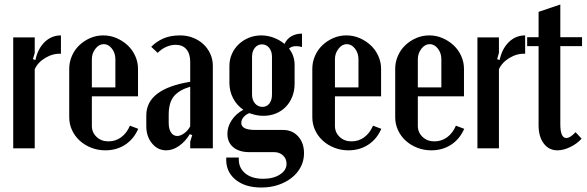

<svg xmlns="http://www.w3.org/2000/svg" viewBox="-20 -662 2618 857"><path d="M135 -495V-426L127 -398L138 -394Q149 -445 179.5 -474.5Q210 -504 252 -504V-422Q217 -424 183 -404Q149 -384 135 -353V0H39V-495Z M289 -355Q289 -385 301 -412.5Q313 -440 334 -460Q355 -480 382.5 -492Q410 -504 441 -504Q472 -504 500 -492Q528 -480 549.5 -460Q571 -440 583.5 -412.5Q596 -385 596 -355V-232H390V-100Q390 -71 411 -51Q432 -31 464 -31Q496 -31 521 -49.5Q546 -68 560 -101L597 -87Q577 -41 538.5 -16Q500 9 450 9Q417 9 387.5 -2.5Q358 -14 336 -34Q314 -54 301.5 -81Q289 -108 289 -139ZM495 -272V-398Q495 -425 479.5 -445Q464 -465 443 -465Q422 -465 406 -444.5Q390 -424 390 -398V-272Z M633 -147Q633 -265 829 -297V-386Q829 -422 812 -442Q795 -462 764 -462Q743 -462 721.5 -452.5Q700 -443 684 -426L655 -453Q677 -476 708.5 -490Q740 -504 784 -504Q815 -504 841.5 -493.5Q868 -483 887.5 -465Q907 -447 918.5 -422Q930 -397 930 -368V0H829V-30L838 -59L827 -63Q807 -30 779 -10.5Q751 9 722 9Q684 9 658.5 -22Q633 -53 633 -99ZM771 -55Q785 -55 801.5 -66.5Q818 -78 829 -98V-275Q779 -260 756 -232Q733 -204 733 -150V-113Q733 -86 743.5 -70.5Q754 -55 771 -55Z M1146 175Q1072 175 1029 138Q986 101 990 41H1046Q1043 84 1072.5 110Q1102 136 1155 136Q1200 136 1229.5 117Q1259 98 1259 69Q1259 46 1243 31.5Q1227 17 1203 17H1092Q1047 17 1021 -5Q995 -27 995 -65Q995 -97 1014.5 -126Q1034 -155 1066 -172Q1037 -192 1020.5 -223.5Q1004 -255 1004 -292V-368Q1004 -396 1015 -421Q1026 -446 1045.5 -464.5Q1065 -483 1091 -493.5Q1117 -504 1146 -504Q1174 -504 1201 -494Q1228 -484 1250 -466Q1260 -488 1280.5 -500Q1301 -512 1328 -512V-452Q1315 -456 1302 -456Q1281 -456 1270 -445Q1295 -414 1295 -372V-288Q1295 -257 1284.5 -230.5Q1274 -204 1255.5 -185Q1237 -166 1211.5 -155.5Q1186 -145 1155 -145Q1138 -145 1122.5 -148.5Q1107 -152 1093 -157Q1077 -151 1067 -139Q1057 -127 1057 -113Q1057 -82 1119 -82H1243Q1285 -82 1311 -53Q1337 -24 1337 22Q1337 55 1322.5 83Q1308 111 1282 131.5Q1256 152 1221.5 163.5Q1187 175 1146 175ZM1105 -240Q1105 -216 1118 -200.5Q1131 -185 1151 -185Q1171 -185 1182.5 -200Q1194 -215 1194 -240V-409Q1194 -433 1181.5 -448.5Q1169 -464 1149 -464Q1130 -464 1117.5 -448.5Q1105 -433 1105 -409Z M1374 -355Q1374 -385 1386 -412.5Q1398 -440 1419 -460Q1440 -480 1467.5 -492Q1495 -504 1526 -504Q1557 -504 1585 -492Q1613 -480 1634.5 -460Q1656 -440 1668.5 -412.5Q1681 -385 1681 -355V-232H1475V-100Q1475 -71 1496 -51Q1517 -31 1549 -31Q1581 -31 1606 -49.5Q1631 -68 1645 -101L1682 -87Q1662 -41 1623.5 -16Q1585 9 1535 9Q1502 9 1472.5 -2.5Q1443 -14 1421 -34Q1399 -54 1386.5 -81Q1374 -108 1374 -139ZM1580 -272V-398Q1580 -425 1564.5 -445Q1549 -465 1528 -465Q1507 -465 1491 -444.5Q1475 -424 1475 -398V-272Z M1744 -355Q1744 -385 1756 -412.5Q1768 -440 1789 -460Q1810 -480 1837.5 -492Q1865 -504 1896 -504Q1927 -504 1955 -492Q1983 -480 2004.5 -460Q2026 -440 2038.5 -412.5Q2051 -385 2051 -355V-232H1845V-100Q1845 -71 1866 -51Q1887 -31 1919 -31Q1951 -31 1976 -49.5Q2001 -68 2015 -101L2052 -87Q2032 -41 1993.5 -16Q1955 9 1905 9Q1872 9 1842.5 -2.5Q1813 -14 1791 -34Q1769 -54 1756.5 -81Q1744 -108 1744 -139ZM1950 -272V-398Q1950 -425 1934.5 -445Q1919 -465 1898 -465Q1877 -465 1861 -444.5Q1845 -424 1845 -398V-272Z M2207 -495V-426L2199 -398L2210 -394Q2221 -445 2251.5 -474.5Q2282 -504 2324 -504V-422Q2289 -424 2255 -404Q2221 -384 2207 -353V0H2111V-495Z M2468 9Q2430 9 2407 -21.5Q2384 -52 2384 -103V-456H2333V-496H2384V-609L2481 -642V-496H2578V-456H2481V-107Q2481 -46 2508 -46Q2525 -46 2549 -72L2576 -43Q2555 -20 2525 -5.5Q2495 9 2468 9Z"/></svg>

Font: Moniqa Paragraph
Style: Bold
Weight: 700
Designer: Rajesh Rajput
Foundry: Rajesh Rajput
Version: Version 1.000